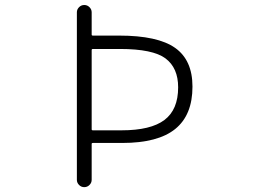

<svg xmlns="http://www.w3.org/2000/svg" viewBox="-20 -774 1040 772"><path d="M348.6 -253.9Q348.6 -250 353.5 -250H468.8Q585.9 -250 641.1 -291.5Q696.3 -333 696.3 -422.9Q696.3 -501 645.5 -539.1Q594.7 -577.1 461.9 -577.1H353.5Q348.6 -577.1 348.6 -572.3ZM353.5 -199.2Q348.6 -199.2 348.6 -195.3V-50.8Q348.6 -39.1 339.8 -30.3Q331.1 -21.5 318.8 -21.5Q306.6 -21.5 297.9 -30.3Q289.1 -39.1 289.1 -50.8V-724.6Q289.1 -736.3 297.9 -745.1Q306.6 -753.9 318.8 -753.9Q331.1 -753.9 339.8 -745.1Q348.6 -736.3 348.6 -724.6V-634.8Q348.6 -630.9 353.5 -630.9H459Q614.3 -630.9 684.1 -581.5Q753.9 -532.2 753.9 -425.8Q753.9 -311.5 684.6 -255.4Q615.2 -199.2 471.7 -199.2Z"/></svg>

Font: Gen Jyuu Gothic L Monospace Light
Style: Regular
Weight: 300
Designer: [Source Han Sans]
Ryoko NISHIZUKA  (kana & ideographs); Paul D. Hunt (Latin, Greek & Cyrillic); Wenlong ZHANG  (bopomofo
Version: Version 1.002.20150607